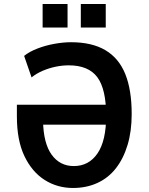

<svg xmlns="http://www.w3.org/2000/svg" viewBox="-20 -925 740 955"><path d="M343 10Q265 10 202 -30Q139 -70 101.5 -148.5Q64 -227 64 -346V-404H549V-305H168L194 -325Q196 -212 237 -155.5Q278 -99 347 -99Q422 -99 465 -162Q508 -225 508 -349Q508 -482 464 -541Q420 -600 322 -600Q289 -600 256 -593Q223 -586 192.5 -573Q162 -560 137 -540L100 -647Q126 -668 166 -683.5Q206 -699 250.5 -707Q295 -715 333 -715Q437 -715 504 -675.5Q571 -636 603 -557Q635 -478 635 -358Q635 -272 614.5 -204Q594 -136 556.5 -88Q519 -40 464.5 -15Q410 10 343 10ZM382 -788V-905H506V-788ZM192 -788V-905H316V-788Z"/></svg>

Font: Nunito Sans 7pt Condensed
Style: Bold
Weight: 700
Width: 3
Designer: Vernon Adams
Foundry: Vernon Adams
Version: Version 3.101;gftools[0.9.27]